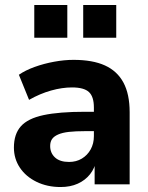

<svg xmlns="http://www.w3.org/2000/svg" viewBox="-20 -742 597 773"><path d="M224 11Q170 11 127 -10Q84 -31 60 -67Q36 -103 36 -148Q36 -202 64 -233.5Q92 -265 155 -278.5Q218 -292 322 -292H375V-214H323Q284 -214 257.5 -211Q231 -208 214 -200.5Q197 -193 189.5 -182Q182 -171 182 -154Q182 -126 201.5 -108Q221 -90 258 -90Q287 -90 309.5 -103.5Q332 -117 345 -140.5Q358 -164 358 -194V-309Q358 -353 338 -371.5Q318 -390 270 -390Q230 -390 185.5 -377.5Q141 -365 97 -340L56 -441Q82 -459 119.5 -472.5Q157 -486 198 -493.5Q239 -501 276 -501Q353 -501 402.5 -478.5Q452 -456 477 -409.5Q502 -363 502 -290V0H361V-99H368Q362 -65 342.5 -40.5Q323 -16 293 -2.5Q263 11 224 11ZM315 -590V-722H448V-590ZM118 -590V-722H251V-590Z"/></svg>

Font: Nunito Sans 12pt ExtraLight ExtraBold
Style: Regular
Weight: 800
Version: Version 3.101;gftools[0.9.27]